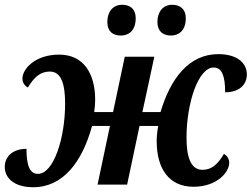

<svg xmlns="http://www.w3.org/2000/svg" viewBox="-39 -774 1055 805"><path d="M678 -625C708 -625 740 -643 740 -698C740 -736 716 -754 683 -754C645 -754 621 -725 621 -682C621 -643 644 -625 678 -625ZM468 -625C498 -625 530 -643 530 -698C530 -736 507 -754 473 -754C435 -754 411 -725 411 -682C411 -643 433 -625 468 -625ZM100 11C226 11 306 -96 347 -246H422L370 0H494L546 -246H624C619 -214 618 -198 618 -181C618 -68 669 9 772 9C872 9 922 -53 922 -91C922 -110 911 -123 900 -129C875 -87 850 -62 810 -62C760 -62 743 -117 743 -197C743 -341 792 -491 857 -491C892 -491 905 -454 905 -387C963 -387 996 -418 996 -462C996 -508 958 -547 876 -547C754 -547 676 -446 634 -304H558L608 -536H484L435 -304H356C359 -327 360 -340 360 -355C360 -468 310 -545 209 -545C106 -545 55 -483 55 -445C55 -426 66 -413 78 -407C103 -449 129 -474 170 -474C219 -474 234 -419 234 -339C234 -195 186 -45 120 -45C85 -45 72 -82 72 -150C15 -150 -19 -118 -19 -74C-19 -28 20 11 100 11Z"/></svg>

Font: Noto Serif SemiBold
Style: Italic
Weight: 600
Italic angle: -12°
Designer: Monotype Design Team
Foundry: Monotype Imaging Inc.
Version: Version 2.014